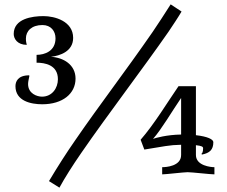

<svg xmlns="http://www.w3.org/2000/svg" viewBox="-20 -835 1041 882"><path d="M180 -761C127 -761 43 -749 43 -679C43 -657 60 -629 103 -629C101 -636 99 -645 99 -658C99 -693 126 -720 175 -720C214 -720 235 -692 235 -659C235 -600 185 -583 148 -583V-547C186 -547 246 -537 246 -471C246 -430 219 -391 173 -391C150 -391 109 -405 109 -449C109 -461 113 -474 115 -486L114 -489C61 -489 51 -459 51 -439C51 -371 122 -356 174 -356C268 -356 327 -405 327 -474C327 -538 271 -571 214 -574C256 -579 316 -599 316 -661C316 -738 231 -761 180 -761ZM960 -182C960 -195 933 -208 880 -214V-439H800C751 -368 689 -265 626 -193L643 -148C732 -162 756 -169 812 -170V-123C812 -71 742 -67 725 -67V-34C741 -34 825 -44 842 -44C861 -44 947 -34 965 -34V-67C950 -67 880 -73 880 -123V-168C907 -165 913 -161 913 -154C913 -135 908 -130 905 -128L908 -125C943 -132 960 -147 960 -182ZM683 -197C722 -241 769 -322 812 -385V-217C746 -216 693 -201 683 -197ZM253 27C278 -19 313 -74 353 -132C475 -309 638 -522 754 -689C776 -722 797 -753 814 -782L764 -815C735 -769 708 -728 681 -688C553 -503 439 -356 325 -190C286 -134 245 -70 205 -3Z"/></svg>

Font: Milonga
Style: Regular
Weight: 400
Designer: Pablo Impallari, Brenda Gallo, Rodrigo Fuenzalida
Foundry: Pablo Impallari, Brenda Gallo, Rodrigo Fuenzalida
Version: Version 1.000